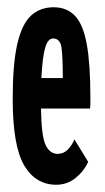

<svg xmlns="http://www.w3.org/2000/svg" viewBox="-20 -499 290 529"><path d="M135 10Q78 10 46.5 -43.5Q15 -97 15 -227Q15 -322 27.5 -377Q40 -432 65 -455.5Q90 -479 128 -479Q164 -479 186.5 -455.5Q209 -432 219 -377.5Q229 -323 229 -231Q229 -221 229 -214.5Q229 -208 228 -200H93Q94 -126 105 -101Q116 -76 138 -75Q155 -75 166.5 -86.5Q178 -98 185 -115L223 -53Q211 -27 188 -8.5Q165 10 135 10ZM94 -284H153Q153 -342 149.5 -367.5Q146 -393 126 -393Q112 -393 104.5 -367.5Q97 -342 94 -284Z"/></svg>

Font: Inconsolata UltraCondensed ExtraBold
Style: Regular
Weight: 800
Width: 1
Monospace: yes
Designer: Raph Levien, Cyreal, Brenton Simpson
Foundry: Raph Levien, Cyreal, Google
Version: Version 3.001; ttfautohint (v1.8.2.53-6de2)